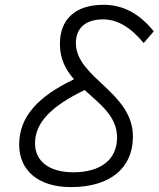

<svg xmlns="http://www.w3.org/2000/svg" viewBox="-20 -762 654 792"><path d="M272.5 9.8C433.1 9.8 528.3 -67.4 528.3 -198.7C528.3 -382.8 293 -440.4 293 -584.5C293 -646.5 333.5 -682.1 405.3 -682.1C462.9 -682.1 517.6 -650.9 572.8 -584.5L614.3 -632.8C554.2 -707 486.8 -742.2 406.7 -742.2C292 -742.2 227.1 -683.6 227.1 -580.6C227.1 -518.6 251.5 -473.6 285.2 -435.1C136.7 -363.8 59.1 -280.8 59.1 -165.5C59.1 -57.1 140.1 9.8 272.5 9.8ZM329.1 -390.6C392.6 -332.5 462.9 -282.7 462.9 -194.3C462.9 -104.5 396 -51.3 282.7 -51.3C184.1 -51.3 124.5 -96.2 124.5 -170.4C124.5 -257.3 192.9 -324.7 329.1 -390.6Z"/></svg>

Font: Cascadia Code NF Light
Style: Italic
Weight: 300
Italic angle: -10°
Monospace: yes
Designer: Aaron Bell
Foundry: Saja Typeworks
Version: Version 2404.023